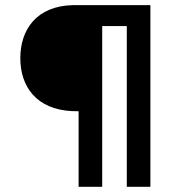

<svg xmlns="http://www.w3.org/2000/svg" viewBox="-20 -723 681 743"><path d="M258.3 -293 284.2 -292.5V0H375.5V-622.1H470.7V0H562V-703.1H262.2C122.1 -700.2 58.6 -608.9 58.6 -498C58.6 -387.7 121.1 -299.8 258.3 -293Z"/></svg>

Font: Faust Sans Bold
Style: Regular
Weight: 700
Designer: Andreas Faust
Version: Version 1.003;Glyphs 3.1.2 (3151)